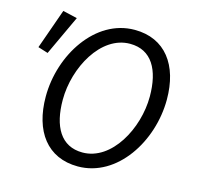

<svg xmlns="http://www.w3.org/2000/svg" viewBox="-100 -773 912 890"><g transform="rotate(15 355.5 -328.0)"><path d="M348 12C536 12 667 -193 667 -394C667 -559 587 -668 440 -668C252 -668 121 -463 121 -263C121 -97 201 12 348 12ZM352 -56C248 -56 201 -141 201 -269C201 -423 296 -600 436 -600C540 -600 587 -515 587 -387C587 -234 492 -56 352 -56ZM77 -460 166 -651 97 -667 29 -475Z"/></g></svg>

Font: Source Sans Pro
Style: Italic
Weight: 400
Italic angle: -11°
Designer: Paul D. Hunt
Foundry: Adobe Systems Incorporated
Version: Version 3.006;hotconv 1.0.111;makeotfexe 2.5.65597